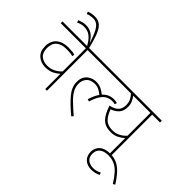

<svg xmlns="http://www.w3.org/2000/svg" viewBox="-203 -1316 1991 1991"><g transform="rotate(45 792.0 -320.5)"><path d="M509 -596H394V0H369V-223Q344 -199 305 -179Q266 -159 209 -159Q145 -159 99.5 -197.5Q54 -236 54 -313Q54 -391 102.5 -433Q151 -475 234 -475Q267 -475 290.5 -472.5Q314 -470 331 -465L326 -439Q309 -444 287 -446.5Q265 -449 230 -449Q160 -449 120.5 -415Q81 -381 81 -313Q81 -246 118.5 -215.5Q156 -185 211 -185Q257 -185 297 -204Q337 -223 368 -257V-596H0V-622H509Z M365 -615Q336 -668 309 -695Q282 -722 255 -732Q228 -742 198 -742Q177 -742 156 -736.5Q135 -731 115 -721L106 -747Q126 -755 148.5 -761.5Q171 -768 198 -768Q249 -768 286 -744.5Q323 -721 352 -671L355 -673Q321 -780 288.5 -825Q256 -870 205 -870Q181 -870 160 -865.5Q139 -861 124 -854L114 -880Q132 -887 153 -891.5Q174 -896 204 -896Q257 -896 290 -864.5Q323 -833 346.5 -770.5Q370 -708 392 -615Z M494 -622H959V-596H494ZM990 -397Q980 -400 971 -401.5Q962 -403 949 -403Q915 -403 884 -388Q853 -373 827.5 -335Q802 -297 781 -229L755 -237Q777 -309 809 -353Q780 -377 754 -389.5Q728 -402 693 -402Q637 -402 605.5 -369Q574 -336 574 -284Q574 -240 594 -201Q614 -162 659 -117Q704 -72 777 -9L760 10Q660 -73 603.5 -141Q547 -209 547 -283Q547 -336 569 -367.5Q591 -399 624.5 -413.5Q658 -428 690 -428Q731 -428 763 -413Q795 -398 825 -373Q851 -402 882 -415.5Q913 -429 949 -429Q964 -429 975.5 -427Q987 -425 997 -422Z M1456 -622V-596H1341V0H1315V-226Q1290 -202 1251.5 -182.5Q1213 -163 1164 -163Q1083 -163 1038 -208Q993 -253 962 -349Q1027 -364 1054 -394.5Q1081 -425 1081 -477Q1081 -513 1067.5 -541.5Q1054 -570 1030 -596H916V-622ZM997 -330Q1020 -264 1057 -226.5Q1094 -189 1164 -189Q1250 -189 1315 -261V-596H1063Q1082 -572 1095 -542Q1108 -512 1108 -476Q1108 -416 1078 -382Q1048 -348 997 -330Z M1398 231Q1376 242 1351.5 248.5Q1327 255 1296 255Q1238 255 1200 221Q1162 187 1162 125Q1162 70 1202 33.5Q1242 -3 1318 -3Q1386 -3 1433.5 24.5Q1481 52 1517 95.5Q1553 139 1584 188L1561 201Q1523 140 1487.5 100.5Q1452 61 1411.5 42Q1371 23 1319 23Q1254 23 1221.5 51Q1189 79 1189 126Q1189 164 1204.5 186.5Q1220 209 1245 219Q1270 229 1296 229Q1322 229 1344 223Q1366 217 1389 206Z"/></g></svg>

Font: Noto Sans Devanagari Thin
Style: Regular
Weight: 100
Designer: Jelle Bosma - Monotype Design Team
Foundry: Monotype Imaging Inc.
Version: Version 2.004; ttfautohint (v1.8.4.7-5d5b)